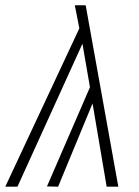

<svg xmlns="http://www.w3.org/2000/svg" viewBox="-36 -704 523 724"><path d="M410.2 0H366.2L313 -314L183.1 0L141.1 -1L303.2 -375L274.9 -539.1L29.8 0H-16.1L263.2 -597.2L246.1 -684.1H287.1Z"/></svg>

Font: Fira Sans Compressed ExtraLight
Style: Italic
Weight: 250
Width: 3
Italic angle: -8°
Designer: Carrois Corporate & Edenspiekermann AG
Foundry: Carrois Corporate GbR & Edenspiekermann AG
Version: Version 4.203;PS 004.203;hotconv 1.0.88;makeotf.lib2.5.64775